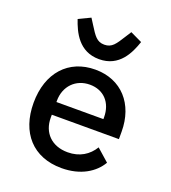

<svg xmlns="http://www.w3.org/2000/svg" viewBox="-142 -879 884 995"><g transform="rotate(20 300.0 -381.0)"><path d="M311 12C417 12 489 -35 524 -95L456 -155C427 -107 379 -76 313 -76C224 -76 170 -133 170 -214V-231H540V-272C540 -424 448 -528 303 -528C156 -528 60 -423 60 -257C60 -93 153 12 311 12ZM303 -445C379 -445 429 -392 429 -311V-301H170V-308C170 -388 225 -445 303 -445ZM301 -585C413 -585 454 -678 476 -743L411 -774L390 -741C359 -692 343 -665 301 -665C259 -665 243 -692 212 -741L191 -774L126 -743C148 -678 189 -585 301 -585Z"/></g></svg>

Font: IBM Plex Mono Medm
Style: Regular
Weight: 500
Monospace: yes
Designer: Mike Abbink, Paul van der Laan, Pieter van Rosmalen
Foundry: Bold Monday
Version: Version 2.004